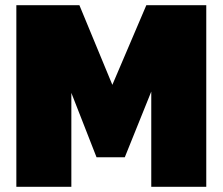

<svg xmlns="http://www.w3.org/2000/svg" viewBox="-20 -720 858 740"><path d="M43 0V-700H286L413 -393L544 -700H775V0H563V-367L461 -114H352L255 -362V0Z"/></svg>

Font: Georama Black
Style: Regular
Weight: 900
Designer: Jean-Baptiste Levee
Foundry: Production Type
Version: Version 1.001